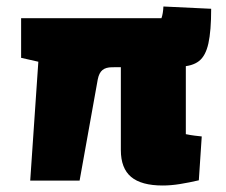

<svg xmlns="http://www.w3.org/2000/svg" viewBox="-20 -556 697 591"><path d="M73 0 98 -366 45 -378V-500H477Q482 -514 483 -536L630 -529Q630 -461 621.5 -422.5Q613 -384 592.5 -368Q572 -352 535 -351L325 -349Q306 -349 295.5 -340.5Q285 -332 281 -312L225 0ZM481 15Q415 15 383.5 -11.5Q352 -38 352 -94V-423H552V-143Q567 -140 579 -138.5Q591 -137 601 -136L592 -1Q562 6 534 10.5Q506 15 481 15Z"/></svg>

Font: Changa ExtraBold
Style: Regular
Weight: 800
Designer: Eduardo Rodriguez Tunni
Foundry: Eduardo Rodriguez Tunni
Version: Version 3.002; ttfautohint (v1.8.2)